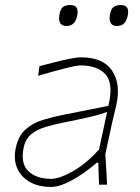

<svg xmlns="http://www.w3.org/2000/svg" viewBox="-20 -731 556 760"><path d="M182 9Q132.5 9 97.5 -11Q62.5 -31 47.5 -66.5Q32.5 -102 43 -148Q53.5 -194.5 81.8 -219.2Q110 -244 148.5 -256Q187 -268 228 -276L409 -312Q430 -398.5 398.8 -435.2Q367.5 -472 299 -472Q282.5 -472 236.5 -460.2Q190.5 -448.5 131 -431L136 -469Q158.5 -475 190.5 -483.2Q222.5 -491.5 253 -497.8Q283.5 -504 301 -504Q388 -504 423.2 -452Q458.5 -400 441 -318Q436.5 -297 430 -271Q423.5 -245 416.5 -211L397 -121Q399 -89.5 400.5 -61.8Q402 -34 404 0H372L369 -87H363Q336.5 -63.5 304 -41.5Q271.5 -19.5 239.5 -5.2Q207.5 9 182 9ZM183 -23Q214.5 -23 267 -52.2Q319.5 -81.5 372 -139L404 -288Q393.5 -284 376.5 -278.8Q359.5 -273.5 325.8 -265.8Q292 -258 232 -246Q194 -238.5 160.5 -228.5Q127 -218.5 104 -200Q81 -181.5 74 -148Q60.5 -83.5 92.5 -53.2Q124.5 -23 183 -23ZM442 -628Q424 -628 417.2 -641.8Q410.5 -655.5 417 -681Q421.5 -699 431.8 -705Q442 -711 459 -711Q493.5 -711 486 -671Q481.5 -648 470.8 -638Q460 -628 442 -628ZM242 -628Q224 -628 217.2 -641.8Q210.5 -655.5 217 -681Q221.5 -699 231.8 -705Q242 -711 259 -711Q293.5 -711 286 -671Q281.5 -648 270.8 -638Q260 -628 242 -628Z"/></svg>

Font: Commissioner Loud Thin
Style: Italic
Weight: 100
Italic angle: -12°
Designer: Kostas Bartsokas
Foundry: Kostas Bartsokas
Version: Version 1.000; ttfautohint (v1.8.3)